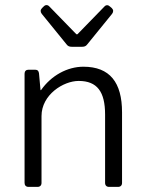

<svg xmlns="http://www.w3.org/2000/svg" viewBox="-20 -732 570 752"><path d="M321.3 -557.6 418.9 -677.7C424.8 -685.5 424.8 -693.4 418 -700.2L411.1 -706.1C404.3 -712.9 395.5 -713.9 388.7 -706.1L283.2 -597.7H279.3L173.8 -706.1C167 -713.9 158.2 -713.9 151.4 -707L144.5 -700.2C137.7 -693.4 137.7 -685.5 143.6 -677.7L241.2 -557.6C246.1 -550.8 252.9 -548.8 260.7 -548.8H301.8C309.6 -548.8 316.4 -550.8 321.3 -557.6ZM306.6 -470.7C244.1 -470.7 180.7 -436.5 140.6 -378.9H138.7L132.8 -444.3C131.8 -454.1 127 -459 117.2 -459H91.8C82 -459 76.2 -453.1 76.2 -443.4V-15.6C76.2 -5.9 82 0 91.8 0H127C136.7 0 142.6 -5.9 142.6 -15.6V-277.3C142.6 -361.3 228.5 -415 288.1 -415C360.4 -415 391.6 -373 391.6 -283.2V-15.6C391.6 -5.9 397.5 0 407.2 0H442.4C452.1 0 458 -5.9 458 -15.6V-292C458 -409.2 410.2 -470.7 306.6 -470.7Z"/></svg>

Font: Ed Sans Neue Light
Style: Regular
Weight: 300
Designer: Stephen Hutchings
Version: Version 1.004;PS 001.004;hotconv 1.0.88;makeotf.lib2.5.64775